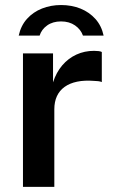

<svg xmlns="http://www.w3.org/2000/svg" viewBox="-20 -724 442 744"><path d="M69 0V-517H185.5V-405Q198 -443.5 221.2 -470.8Q244.5 -498 276 -512.5Q307.5 -527 344.5 -527Q353.5 -527 362 -526Q370.5 -525 374.5 -522.5V-406Q369 -408.5 360.2 -409.5Q351.5 -410.5 345 -410.5Q307.5 -413.5 278.8 -407.5Q250 -401.5 230.2 -387.2Q210.5 -373 200.5 -351.2Q190.5 -329.5 190.5 -300.5V0ZM52.5 -586Q61 -625 84.8 -651.2Q108.5 -677.5 142.8 -691Q177 -704.5 216.5 -704.5Q257.5 -704.5 291.8 -690.8Q326 -677 349.8 -650.5Q373.5 -624 381.5 -586H301.5Q293 -610 270.8 -625.5Q248.5 -641 216.5 -641Q184.5 -641 162.8 -625.5Q141 -610 133.5 -586Z"/></svg>

Font: Public Sans Thin SemiBold
Style: Regular
Weight: 600
Version: Version 2.001